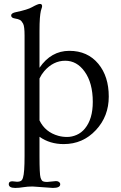

<svg xmlns="http://www.w3.org/2000/svg" viewBox="-20 -718 611 973"><path d="M42.5 200.7 66.9 203.1Q78.1 203.1 85.4 199.2Q92.8 195.3 96.7 181.6Q104.5 157.2 104.5 72.3V-538.1Q104.5 -584 97.2 -597.9Q89.8 -611.8 81.5 -616.7Q73.2 -621.6 54.9 -624.5Q36.6 -627.4 36.6 -639.6Q36.6 -651.9 61.5 -656.7Q120.1 -668.9 142.1 -681.6Q171.9 -698.2 182.1 -698.2Q193.4 -698.2 193.4 -687Q193.4 -681.6 190.9 -675.8Q188.5 -669.9 187 -662.8Q185.5 -655.8 184.3 -647Q183.1 -638.2 182.1 -626Q180.2 -601.6 180.2 -559.6V-374.5Q238.8 -460.4 331.5 -460.4Q423.8 -460.4 478.5 -394.5Q531.2 -330.6 531.2 -228.5Q531.2 -128.4 465.8 -58.6Q399.9 12.2 302.7 12.2Q232.4 12.2 180.2 -24.9V72.3Q180.2 165 185.3 181.4Q190.4 197.8 198 200.9Q205.6 204.1 218.8 204.1L263.7 199.7Q273.4 199.7 279.3 204.3Q285.2 209 285.2 215.8Q285.2 234.4 248 234.4L145 227.1Q120.1 227.1 97.9 230.7Q75.7 234.4 57.1 234.4Q24.4 234.4 24.4 214.8Q24.4 200.7 42.5 200.7ZM180.2 -107.9Q209 -48.3 275.4 -29.8Q296.4 -23.9 320.3 -23.9Q344.2 -23.9 368.4 -34.4Q392.6 -44.9 410.6 -66.9Q450.2 -115.2 450.2 -201.7Q450.2 -297.9 408.7 -355.5Q369.6 -410.2 310.5 -410.2Q250 -410.2 204.1 -357.4Q189.9 -340.8 180.2 -320.3Z"/></svg>

Font: Ovo
Style: Regular
Weight: 400
Designer: Nicole Fally
Foundry: Sorkin Type Co.
Version: Version 1.001